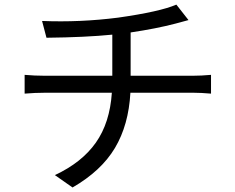

<svg xmlns="http://www.w3.org/2000/svg" viewBox="-20 -788 1040 849"><path d="M557.6 -453.1H834Q870.1 -453.1 913.1 -457V-374Q868.2 -377.9 835.9 -377.9H556.6Q548.8 -235.4 488.3 -133.8Q427.7 -32.2 300.8 41L222.7 -13.7Q341.8 -69.3 403.8 -157.2Q465.8 -245.1 474.6 -377.9H177.7Q135.7 -377.9 88.9 -374V-457Q133.8 -453.1 175.8 -453.1H476.6V-634.8Q358.4 -623 185.5 -621.1L166 -695.3Q334 -688.5 502 -710Q687.5 -736.3 759.8 -767.6L813.5 -699.2L755.9 -683.6Q669.9 -661.1 557.6 -644.5Z"/></svg>

Font: Gen Shin Gothic Regular
Style: Regular
Weight: 400
Designer: [Source Han Sans]
Ryoko NISHIZUKA  (kana & ideographs); Paul D. Hunt (Latin, Greek & Cyrillic); Wenlong ZHANG  (bopomofo
Version: Version 1.002.20150607